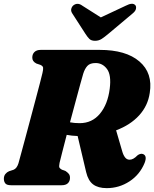

<svg xmlns="http://www.w3.org/2000/svg" viewBox="-22 -958 798 993"><path d="M726 -115.5Q701 -54.5 647.5 -19.8Q594 15 530 15Q485.5 15 459.8 -4.2Q434 -23.5 423.5 -68L379.5 -254.5Q349 -255.5 323 -260.5Q310 -211 300 -171.5Q290 -132 286 -115.5Q282 -96 285.8 -90.5Q289.5 -85 298 -80.5L317 -73.5Q327.5 -66.5 333.8 -58.8Q340 -51 340 -38.5Q340 -21 329.2 -10.5Q318.5 0 297 0H35.5Q13 0 5.5 -9.5Q-2 -19 -2 -33.5Q-2 -48.5 6 -58.2Q14 -68 25 -72.5L48 -80Q65 -86.5 73.5 -113.5Q77.5 -127.5 87 -163Q96.5 -198.5 109.5 -246.2Q122.5 -294 136.2 -346Q150 -398 162.8 -445.8Q175.5 -493.5 184.8 -529.2Q194 -565 197.5 -580Q202 -599 201 -607.8Q200 -616.5 187 -622.5L166 -629.5Q144.5 -640.5 145 -660.5Q145 -678 156.2 -689Q167.5 -700 188.5 -700H493.5Q629.5 -700 699.2 -640Q769 -580 752.5 -477.5Q743 -411 697.5 -361.2Q652 -311.5 578.5 -284L610 -176Q615.5 -156 624.8 -144Q634 -132 648.5 -132Q667.5 -132 689 -154.5Q694.5 -159 702.2 -161.5Q710 -164 717 -161.5Q740.5 -153 726 -115.5ZM408.5 -577Q404 -562 393.2 -522.8Q382.5 -483.5 368.5 -431.5Q354.5 -379.5 340 -325.5Q362 -321 390 -321Q454.5 -321 495 -370Q535.5 -419 545.5 -499.5Q554.5 -570 531.5 -601Q508.5 -632 472.5 -632Q443.5 -632 430 -617.2Q416.5 -602.5 408.5 -577ZM539 -783.5Q519.5 -767 504.2 -757Q489 -747 469.5 -747Q450 -747 440 -757Q430 -767 419.5 -783.5L351.5 -889Q343.5 -901.5 346.8 -913Q350 -924.5 358.5 -931Q380 -946.5 404 -928.5L499.5 -868L628.5 -928.5Q664 -947 678 -931Q683.5 -924.5 681.2 -912.5Q679 -900.5 663.5 -888Z"/></svg>

Font: Fraunces 72pt Soft Black
Style: Italic
Weight: 900
Italic angle: -16°
Version: Version 1.000;[b76b70a41]